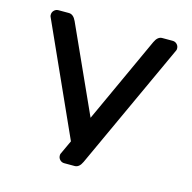

<svg xmlns="http://www.w3.org/2000/svg" viewBox="-87 -625 731 731"><g transform="rotate(15 278.5 -259.5)"><path d="M269 19H228Q218 19 211 12Q204 5 204 -5Q204 -10 205 -12L231 -68L33 -507Q32 -509 32 -514Q32 -524 39 -531Q46 -538 56 -538H97Q115 -538 126 -514L280 -174L436 -514Q447 -538 465 -538H506Q516 -538 523 -531Q530 -524 530 -514Q530 -509 529 -507L298 -5Q287 19 269 19ZM269 19H228Q218 19 211 12Q204 5 204 -5Q204 -10 205 -12L231 -68L33 -507Q32 -509 32 -514Q32 -524 39 -531Q46 -538 56 -538H97Q115 -538 126 -514L280 -174L436 -514Q447 -538 465 -538H506Q516 -538 523 -531Q530 -524 530 -514Q530 -509 529 -507L298 -5Q287 19 269 19Z"/></g></svg>

Font: Contemporary
Style: Regular
Weight: 400
Designer: Victor Tran
Foundry: Victor Tran
Version: Version 1.100